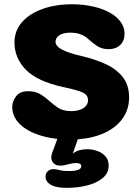

<svg xmlns="http://www.w3.org/2000/svg" viewBox="-20 -645 659 902"><path d="M294.5 237.5Q273 237.5 256.2 235Q239.5 232.5 228 227.5Q194 212.5 194 185.5Q194 168 205.2 158.8Q216.5 149.5 230.5 149.5Q243 149.5 261.5 154.5Q271.5 157 282.5 157.8Q293.5 158.5 307.5 158.5Q332.5 158.5 347.2 152.8Q362 147 362 136Q362 128.5 356 124.8Q350 121 339 121Q329.5 121 320 122.5Q310.5 124 301.5 126.5Q292 129.5 282.5 131.2Q273 133 263.5 133Q241.5 133 231.2 121.2Q221 109.5 221 93.5Q221 88 222.5 82Q224 76 226 70.5L249.5 7.5Q199.5 2 159.8 -11.8Q120 -25.5 92 -46Q37.5 -86 37.5 -143Q37.5 -168 55.2 -192.2Q73 -216.5 113 -216.5Q146.5 -216.5 169.5 -202.5Q192.5 -188.5 212 -170.5Q231.5 -152.5 254.5 -137.8Q277.5 -123 313.5 -123Q337.5 -123 355.5 -129.2Q373.5 -135.5 383.5 -147Q393.5 -158.5 393.5 -174.5Q393.5 -200.5 365.2 -212Q337 -223.5 277 -236Q155 -262.5 101.5 -317.5Q48 -372.5 48 -445.5Q48 -500.5 83.2 -540.8Q118.5 -581 180 -603Q241.5 -625 320 -625Q372.5 -625 424 -612.8Q475.5 -600.5 511.5 -576Q535.5 -559.5 550.2 -537.2Q565 -515 565 -486.5Q565 -453 544.5 -433.5Q524 -414 490.5 -414Q457 -414 433.8 -430.5Q410.5 -447 396 -460.5Q383 -473.5 362.2 -482.5Q341.5 -491.5 310.5 -491.5Q288.5 -491.5 272.8 -486Q257 -480.5 249 -470.8Q241 -461 241 -448.5Q241 -428.5 270.5 -412.5Q300 -396.5 361.5 -382Q425 -367.5 475.8 -344.2Q526.5 -321 556.5 -283.2Q586.5 -245.5 586.5 -187.5Q586.5 -132 556.8 -89.5Q527 -47 473 -21.5Q419 4 345.5 9.5L322 76.5Q336.5 65 353.8 60.5Q371 56 390.5 56Q413.5 56 436.5 64Q459.5 72 475 89Q490.5 106 490.5 133Q490.5 168 462.8 191.2Q435 214.5 390.2 226Q345.5 237.5 294.5 237.5Z"/></svg>

Font: Sono Monospace ExtraBold
Style: Regular
Weight: 800
Version: Version 2.112